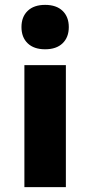

<svg xmlns="http://www.w3.org/2000/svg" viewBox="-20 -767 370 787"><path d="M80 0V-500H250V0ZM165 -565Q119 -565 93.5 -589.5Q68 -614 68 -656Q68 -698 93.5 -722.5Q119 -747 165 -747Q211 -747 236.5 -722.5Q262 -698 262 -656Q262 -614 236.5 -589.5Q211 -565 165 -565Z"/></svg>

Font: M PLUS 2 Thin ExtraBold
Style: Regular
Weight: 800
Version: Version 1.001